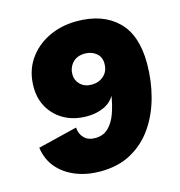

<svg xmlns="http://www.w3.org/2000/svg" viewBox="-102 -761 811 863"><g transform="rotate(-15 303.5 -330.0)"><path d="M261 10Q199 10 147.5 -10.5Q96 -31 63 -69.5Q30 -108 22 -164L205 -209Q207 -179 225.5 -160Q244 -141 277 -141Q314 -141 338 -164Q362 -187 375.5 -224.5Q389 -262 396 -306Q378 -275 343.5 -260Q309 -245 267 -245Q208 -245 163.5 -269Q119 -293 93.5 -335.5Q68 -378 68 -434Q68 -505 103 -558Q138 -611 198 -640.5Q258 -670 331 -670Q451 -670 519.5 -604Q588 -538 588 -405Q588 -325 568 -250.5Q548 -176 508 -117.5Q468 -59 406.5 -24.5Q345 10 261 10ZM324 -377Q357 -377 380 -397.5Q403 -418 403 -454Q403 -485 381.5 -502.5Q360 -520 329 -520Q292 -520 271.5 -497.5Q251 -475 251 -443Q251 -416 271 -396.5Q291 -377 324 -377Z"/></g></svg>

Font: Work Sans ExtraBold
Style: Italic
Weight: 800
Italic angle: -13°
Designer: Wei Huang
Foundry: Wei Huang
Version: Version 2.012; ttfautohint (v1.8.3)